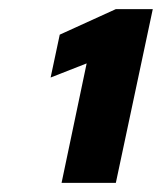

<svg xmlns="http://www.w3.org/2000/svg" viewBox="-20 -821 355 421"><path d="M115 -420 170 -682 91 -651 111 -745 234 -801H315L234 -420Z"/></svg>

Font: Saira SemiExpanded ExtraBold
Style: Italic
Weight: 800
Width: 6
Italic angle: -12°
Designer: Hector Gatti with collaboration of the Omnibus-Type team
Foundry: Omnibus-Type
Version: Version 1.101